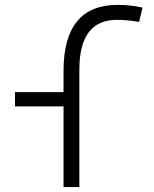

<svg xmlns="http://www.w3.org/2000/svg" viewBox="-20 -762 626 782"><path d="M238.8 0V-328.6H41V-386.7H238.8V-473.6Q238.8 -742.2 459.5 -742.2Q511.2 -742.2 560.5 -731L546.4 -672.9Q493.7 -681.2 456.5 -681.2Q303.2 -681.2 303.2 -478.5V0Z"/></svg>

Font: Cascadia Mono PL Light
Style: Regular
Weight: 300
Monospace: yes
Designer: Aaron Bell
Foundry: Saja Typeworks
Version: Version 2404.023; ttfautohint (v1.8.4)